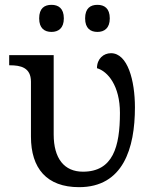

<svg xmlns="http://www.w3.org/2000/svg" viewBox="-20 -764 633 794"><path d="M193 -632C221 -632 244 -647 244 -688C244 -730 221 -744 193 -744C164 -744 142 -730 142 -688C142 -647 164 -632 193 -632ZM383 -632C411 -632 434 -647 434 -688C434 -730 411 -744 383 -744C354 -744 332 -730 332 -688C332 -647 354 -632 383 -632ZM307 10C489 10 538 -150 538 -320C538 -431 508 -544 439 -544C408 -544 381 -521 381 -482C426 -469 476 -409 476 -297C476 -157 447 -54 323 -54C246 -54 202 -108 202 -208V-536H18V-494H21C65 -494 108 -485 108 -426V-199C108 -68 173 10 307 10Z"/></svg>

Font: Noto Serif Thai
Style: Regular
Weight: 400
Designer: Monotype Design Team
Foundry: Monotype Imaging Inc.
Version: Version 1.901